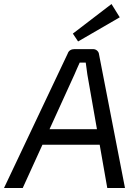

<svg xmlns="http://www.w3.org/2000/svg" viewBox="-50 -934 689 954"><path d="M412 -690Q424 -690 432.5 -682.5Q441 -675 442 -664L571 0H483L384 -564Q382 -579 380 -594Q378 -609 376 -623H346Q340 -610 333 -594Q326 -578 320 -564L63 0H-30L286 -667Q290 -679 299 -684.5Q308 -690 320 -690ZM486 -292 476 -215H126L136 -292ZM504 -914 545 -848 338 -728 312 -767Z"/></svg>

Font: Exo 2
Style: Italic
Weight: 400
Italic angle: -8°
Designer: Natanael Gama
Foundry: Natanael Gama
Version: Version 2.010